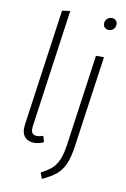

<svg xmlns="http://www.w3.org/2000/svg" viewBox="-101 -802 697 1061"><g transform="rotate(10 247.0 -271.5)"><path d="M112 -79Q111 -73 111 -63Q111 -29 143 -29Q154 -29 164.5 -32Q175 -35 178 -36L188 -2Q162 11 135 11Q103 11 84.5 -7Q66 -25 66 -60Q66 -66 68 -82L160 -735L205 -741ZM199 166Q236 147 257.5 128.5Q279 110 293.5 77.5Q308 45 316 -10L388 -522H433L360 -8Q351 56 333.5 94Q316 132 288.5 154.5Q261 177 212 200ZM401 -705Q401 -721 412 -732Q423 -743 439 -743Q452 -743 461 -734.5Q470 -726 470 -713Q470 -697 459.5 -686Q449 -675 432 -675Q418 -675 409.5 -683.5Q401 -692 401 -705Z"/></g></svg>

Font: Fira Sans Condensed ExtraLight
Style: Italic
Weight: 275
Width: 3
Italic angle: -8°
Designer: Carrois Corporate & Edenspiekermann AG
Foundry: Carrois Corporate GbR & Edenspiekermann AG
Version: Version 4.203